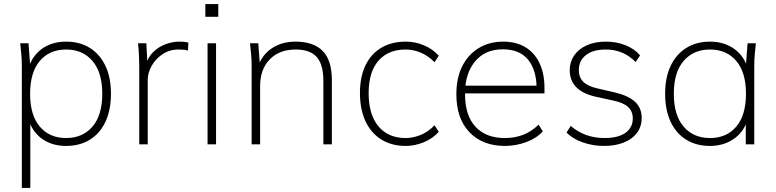

<svg xmlns="http://www.w3.org/2000/svg" viewBox="-20 -714 3840 950"><path d="M88 216V-392Q88 -418 85.5 -445Q83 -472 80 -500H121L131 -369H119Q136 -434 185.5 -471Q235 -508 307 -508Q375 -508 424.5 -477Q474 -446 501.5 -388.5Q529 -331 529 -250Q529 -170 502 -112Q475 -54 425 -23Q375 8 307 8Q235 8 185.5 -29Q136 -66 119 -131H130V216ZM307 -31Q389 -31 437.5 -87.5Q486 -144 486 -250Q486 -356 437.5 -412.5Q389 -469 307 -469Q225 -469 177 -412.5Q129 -356 129 -250Q129 -144 177 -87.5Q225 -31 307 -31Z M669 0V-386Q669 -414 667.5 -443Q666 -472 663 -500H704L710 -391L701 -390Q711 -430 737.5 -456Q764 -482 798.5 -495Q833 -508 867 -508Q879 -508 890.5 -507Q902 -506 912 -503L910 -464Q900 -467 888.5 -468Q877 -469 864 -469Q818 -469 783.5 -445.5Q749 -422 730 -387.5Q711 -353 711 -320V0Z M1007 0V-500H1049V0ZM996 -631V-694H1060V-631Z M1225 0V-392Q1225 -418 1222.5 -445Q1220 -472 1217 -500H1258L1267 -380H1255Q1276 -443 1325.5 -475.5Q1375 -508 1442 -508Q1531 -508 1576.5 -462Q1622 -416 1622 -318V0H1580V-314Q1580 -395 1547 -432Q1514 -469 1443 -469Q1362 -469 1314.5 -420Q1267 -371 1267 -288V0Z M1988 8Q1918 8 1867 -23.5Q1816 -55 1788.5 -114Q1761 -173 1761 -254Q1761 -335 1789 -392Q1817 -449 1868 -478.5Q1919 -508 1988 -508Q2035 -508 2078.5 -489.5Q2122 -471 2151 -438L2130 -406Q2098 -439 2061 -454Q2024 -469 1987 -469Q1901 -469 1852.5 -413.5Q1804 -358 1804 -253Q1804 -147 1852.5 -89Q1901 -31 1987 -31Q2022 -31 2059.5 -45.5Q2097 -60 2130 -94L2151 -62Q2121 -28 2076.5 -10Q2032 8 1988 8Z M2478 8Q2368 8 2303 -59.5Q2238 -127 2238 -248Q2238 -328 2267 -386Q2296 -444 2348.5 -476Q2401 -508 2469 -508Q2534 -508 2579.5 -480.5Q2625 -453 2649.5 -401.5Q2674 -350 2674 -279V-252H2265V-290H2652L2635 -277Q2635 -367 2593 -418.5Q2551 -470 2468 -470Q2380 -470 2330.5 -410Q2281 -350 2281 -253V-248Q2281 -142 2333 -86.5Q2385 -31 2478 -31Q2525 -31 2566 -46Q2607 -61 2645 -97L2666 -64Q2635 -30 2584 -11Q2533 8 2478 8Z M2969 8Q2913 8 2863.5 -9.5Q2814 -27 2783 -58L2804 -91Q2840 -60 2882 -45.5Q2924 -31 2971 -31Q3039 -31 3075 -57Q3111 -83 3111 -128Q3111 -163 3088 -184.5Q3065 -206 3012 -217L2925 -236Q2861 -251 2830 -284Q2799 -317 2799 -366Q2799 -407 2820.5 -439Q2842 -471 2882.5 -489.5Q2923 -508 2978 -508Q3031 -508 3075.5 -490Q3120 -472 3147 -440L3125 -407Q3095 -438 3058 -453.5Q3021 -469 2978 -469Q2913 -469 2878.5 -441Q2844 -413 2844 -367Q2844 -332 2865.5 -310Q2887 -288 2934 -277L3021 -257Q3089 -241 3122 -210.5Q3155 -180 3155 -130Q3155 -88 3132 -57Q3109 -26 3067 -9Q3025 8 2969 8Z M3493 8Q3425 8 3375 -23Q3325 -54 3298 -112Q3271 -170 3271 -250Q3271 -331 3298.5 -388.5Q3326 -446 3376 -477Q3426 -508 3493 -508Q3564 -508 3614.5 -471Q3665 -434 3681 -369H3669L3679 -500H3720Q3717 -472 3714.5 -445Q3712 -418 3712 -392V0H3670V-131H3681Q3665 -66 3614 -29Q3563 8 3493 8ZM3493 -31Q3575 -31 3623 -87.5Q3671 -144 3671 -250Q3671 -356 3623 -412.5Q3575 -469 3493 -469Q3411 -469 3362.5 -412.5Q3314 -356 3314 -250Q3314 -144 3362.5 -87.5Q3411 -31 3493 -31Z"/></svg>

Font: Mulish ExtraLight ExtraLight
Style: Regular
Weight: 250
Version: Version 3.603